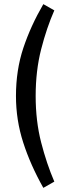

<svg xmlns="http://www.w3.org/2000/svg" viewBox="-20 -783 340 926"><path d="M189 123Q127 13 92 -95.5Q57 -204 57 -320Q57 -445 92.5 -551.5Q128 -658 189 -763L242 -733Q205 -649 178.5 -545.5Q152 -442 152 -320Q152 -199 178.5 -96Q205 7 242 93Z"/></svg>

Font: ABeeZee
Style: Regular
Weight: 400
Designer: Anja Meiners
Foundry: Anja Meiners
Version: Version 1.003; ttfautohint (v1.8.3)